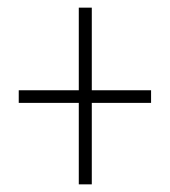

<svg xmlns="http://www.w3.org/2000/svg" viewBox="-20 -604 445 502"><path d="M220 -368V-584H186V-368H29V-335H186V-122H220V-335H375V-368Z"/></svg>

Font: Noto Sans Lao UI ExtCond ExtLt
Style: Regular
Weight: 200
Width: 2
Designer: Monotype Design Team
Foundry: Monotype Imaging Inc.
Version: Version 2.000